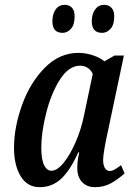

<svg xmlns="http://www.w3.org/2000/svg" viewBox="-20 -765 559 795"><path d="M38 -153Q38 -237 71 -329.5Q104 -422 165 -484Q226 -546 304 -546Q335 -546 365 -536Q395 -526 412 -511L454 -535H493L426 -218Q407 -131 407 -103Q407 -81 414.5 -69Q422 -57 434 -57Q444 -57 454.5 -63Q465 -69 481 -81L496 -47Q468 -22 439 -6Q410 10 373 10Q340 10 320 -11Q300 -32 300 -70Q300 -93 303.5 -111.5Q307 -130 308 -134H304Q272 -62 234.5 -26Q197 10 144 10Q93 10 65.5 -35.5Q38 -81 38 -153ZM328 -288 364 -459Q357 -475 343 -484Q329 -493 312 -493Q265 -493 228.5 -436Q192 -379 171.5 -298Q151 -217 151 -154Q151 -105 162.5 -81.5Q174 -58 193 -58Q217 -58 244 -91.5Q271 -125 294 -178.5Q317 -232 328 -288ZM197 -677Q197 -707 210.5 -726Q224 -745 248 -745Q267 -745 278 -733Q289 -721 289 -697Q289 -663 274 -646Q259 -629 239 -629Q197 -629 197 -677ZM360 -677Q360 -707 374 -726Q388 -745 411 -745Q430 -745 441.5 -733Q453 -721 453 -697Q453 -663 438 -646Q423 -629 403 -629Q360 -629 360 -677Z"/></svg>

Font: Noto Serif CondSemiBold
Style: Italic
Weight: 600
Width: 3
Italic angle: -12°
Designer: Monotype Design Team
Foundry: Monotype Imaging Inc.
Version: Version 1.001